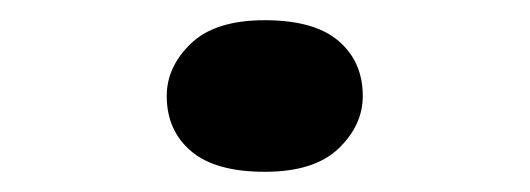

<svg xmlns="http://www.w3.org/2000/svg" viewBox="-20 -423 524 190"><path d="M242 -253Q193 -253 169 -273.5Q145 -294 145 -328Q145 -357 169 -380Q193 -403 242 -403Q291 -403 315 -382.5Q339 -362 339 -328Q339 -299 315 -276Q291 -253 242 -253Z"/></svg>

Font: Lexend Tera
Style: Regular
Weight: 400
Designer: Bonnie Shaver-Troup, Thomas Jockin
Foundry: Lexend
Version: Version 1.007